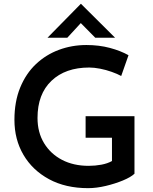

<svg xmlns="http://www.w3.org/2000/svg" viewBox="-20 -970 796 998"><path d="M679 -67Q660 -49 619 -32Q578 -15 529.5 -3.5Q481 8 438 8Q321 8 235 -38.5Q149 -85 102 -165Q55 -245 55 -347Q55 -442 85 -515Q115 -588 167 -637Q219 -686 286.5 -711Q354 -736 429 -736Q495 -736 551 -721Q607 -706 648 -683L610 -575Q590 -586 560.5 -596.5Q531 -607 500 -613Q469 -619 444 -619Q320 -619 247.5 -550Q175 -481 175 -357Q175 -282 209 -226Q243 -170 302.5 -139Q362 -108 441 -108Q475 -108 507 -114Q539 -120 562 -133V-254H425V-366H679ZM475 -774 400 -850 330 -774H227L400 -950H401L578 -774Z"/></svg>

Font: Synthetic SemiBold
Style: Regular
Weight: 600
Designer: Santiago Orozco
Foundry: Typemade
Version: Version 2.000; ttfautohint (v1.8.4.7-5d5b)